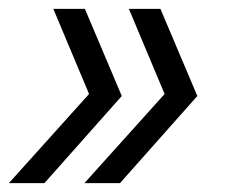

<svg xmlns="http://www.w3.org/2000/svg" viewBox="-24 -481 520 432"><path d="M-4 -69 193 -288 190 -237 96 -461H167L250 -265L76 -69ZM166 -69 363 -288 360 -237 266 -461H337L420 -265L246 -69Z"/></svg>

Font: Kantumruy Pro
Style: Italic
Weight: 400
Italic angle: -13°
Designer: Sovichet Tep
Foundry: Sovichet Tep
Version: Version 1.002